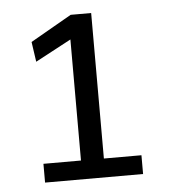

<svg xmlns="http://www.w3.org/2000/svg" viewBox="-41 -841 493 547"><g transform="rotate(-5 205.0 -567.0)"><path d="M346.7 -332H66.4V-385.7H173.8V-731.9L71.3 -677.2L63 -734.4L180.7 -801.8H239.3V-385.7H346.7Z"/></g></svg>

Font: Kanchenjunga
Style: Regular
Weight: 400
Designer: Becca Hirsbrunner Spalinger
Foundry: SIL International
Version: Version 2.001